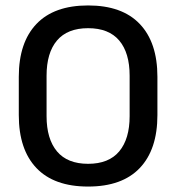

<svg xmlns="http://www.w3.org/2000/svg" viewBox="-20 -672 647 705"><path d="M303.5 13Q178.5 13 113.8 -55Q49 -123 49 -249.5V-390Q49 -516 113.8 -584Q178.5 -652 303.5 -652Q428.5 -652 493.2 -584Q558 -516 558 -390V-249.5Q558 -123 493.2 -55Q428.5 13 303.5 13ZM303.5 -70.5Q379.5 -70.5 417.8 -116.2Q456 -162 456 -245.5V-394Q456 -478 417.8 -523.2Q379.5 -568.5 303.5 -568.5Q227.5 -568.5 189.2 -523.2Q151 -478 151 -394V-245.5Q151 -162 189.2 -116.2Q227.5 -70.5 303.5 -70.5Z"/></svg>

Font: Anek Devanagari Medium
Style: Regular
Weight: 500
Designer: Kailash Malviya (Devanagari) & Yesha Goshar (Latin)
Foundry: Ek Type
Version: Version 1.003